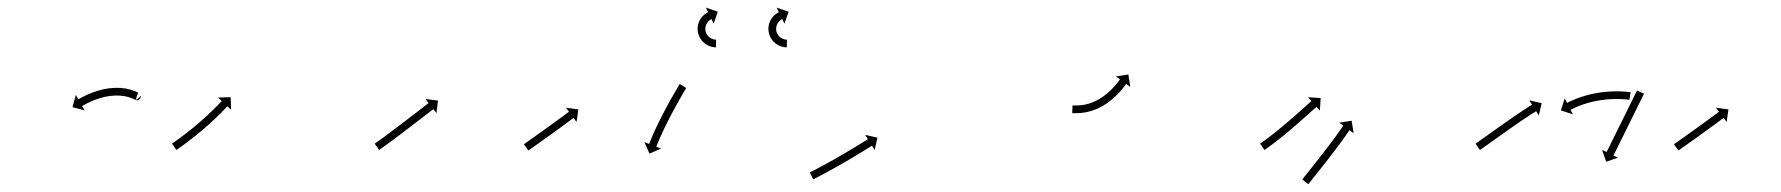

<svg xmlns="http://www.w3.org/2000/svg" viewBox="-20 -475 4629 499"><path d="M344.9 -220.7C340.8 -211.4 332.6 -215 332.6 -215L338.7 -234C337 -234.6 334.9 -234.7 333.1 -234.2C331.7 -233.8 330.5 -233.2 329.3 -232.2C326.8 -230.1 325.5 -227.1 325.7 -223.9C326.1 -215.7 326.8 -234.9 338.3 -234.2C338.7 -234.1 341.4 -232.7 340.3 -233.4C340.3 -233.4 340.3 -233.4 340.2 -233.4C340.2 -233.5 340.1 -233.5 340.1 -233.5C338.8 -234.3 337.5 -235 336.1 -235.7C336.1 -235.7 336 -235.7 336 -235.7C335.9 -235.7 335.8 -235.8 335.8 -235.8C333.6 -236.9 331.2 -237.8 328.9 -238.8C328.9 -238.8 328.8 -238.8 328.8 -238.8C328.7 -238.9 328.6 -238.9 328.6 -238.9C325.5 -240.1 322.3 -241.1 319.1 -242.1C319.1 -242.1 319 -242.1 318.9 -242.1C318.8 -242.1 318.8 -242.1 318.8 -242.1C314.9 -243.2 311 -244 307 -244.8C307 -244.8 306.9 -244.8 306.8 -244.8C306.8 -244.8 306.7 -244.9 306.7 -244.9C302.2 -245.6 297.7 -246.1 293.2 -246.5C293.2 -246.5 293.1 -246.5 293 -246.5C292.9 -246.5 292.9 -246.5 292.9 -246.5C288 -246.7 283.1 -246.8 278.3 -246.7C278.3 -246.7 278.2 -246.7 278.1 -246.7C278 -246.7 277.9 -246.7 277.9 -246.7C272.9 -246.5 267.8 -246 262.8 -245.4C262.8 -245.4 262.7 -245.4 262.6 -245.4C262.5 -245.4 262.5 -245.4 262.5 -245.4C257.4 -244.6 252.4 -243.7 247.4 -242.7C247.4 -242.7 247.3 -242.6 247.3 -242.6C247.2 -242.6 247.1 -242.6 247.1 -242.6C242.3 -241.4 237.5 -240.1 232.7 -238.7C232.7 -238.7 232.6 -238.7 232.6 -238.7C232.5 -238.7 232.5 -238.6 232.5 -238.6C228 -237.2 223.6 -235.7 219.2 -234C219.2 -234 219.2 -234 219.1 -234C219.1 -234 219 -233.9 219 -233.9C215.1 -232.4 211.2 -230.8 207.3 -229.1C207.3 -229.1 207.3 -229 207.3 -229C207.2 -229 207.2 -229 207.2 -229C203.9 -227.5 200.7 -226 197.5 -224.4C197.5 -224.4 197.5 -224.3 197.4 -224.3C197.4 -224.3 197.4 -224.3 197.4 -224.3C194.9 -223 192.4 -221.8 190 -220.4C190 -220.4 190 -220.4 190 -220.4C189.9 -220.4 189.9 -220.4 189.9 -220.4C188.4 -219.6 186.8 -218.7 185.2 -217.8L185.2 -217.8L185.2 -217.8C184.7 -217.5 184.1 -217.2 183.6 -216.9L177 -228.3L168.4 -196.6L200.1 -188.1L193.5 -199.5C194.1 -199.8 194.6 -200.1 195.1 -200.4L195.1 -200.4L195.1 -200.4C196.6 -201.2 198 -202.1 199.5 -202.9C199.5 -202.9 199.5 -202.9 199.5 -202.9C199.5 -202.8 199.5 -202.8 199.5 -202.8C201.8 -204.1 204.1 -205.3 206.5 -206.5C206.5 -206.5 206.4 -206.5 206.4 -206.5C206.4 -206.5 206.4 -206.4 206.4 -206.4C209.4 -207.9 212.5 -209.4 215.6 -210.8C215.6 -210.8 215.5 -210.8 215.5 -210.8C215.4 -210.8 215.4 -210.8 215.4 -210.8C219 -212.4 222.7 -213.9 226.4 -215.4C226.4 -215.4 226.4 -215.3 226.3 -215.3C226.3 -215.3 226.2 -215.3 226.2 -215.3C230.3 -216.8 234.5 -218.3 238.6 -219.6C238.6 -219.6 238.6 -219.6 238.5 -219.6C238.5 -219.6 238.4 -219.6 238.4 -219.6C242.8 -220.9 247.3 -222.1 251.8 -223.2C251.8 -223.2 251.7 -223.1 251.7 -223.1C251.6 -223.1 251.5 -223.1 251.5 -223.1C256.1 -224.1 260.8 -224.9 265.4 -225.6C265.4 -225.6 265.4 -225.6 265.3 -225.6C265.2 -225.6 265.1 -225.6 265.1 -225.6C269.7 -226.1 274.3 -226.5 279 -226.7C279 -226.7 278.9 -226.7 278.8 -226.7C278.7 -226.7 278.6 -226.7 278.6 -226.7C283 -226.8 287.4 -226.7 291.8 -226.5C291.8 -226.5 291.8 -226.5 291.7 -226.5C291.6 -226.5 291.5 -226.5 291.5 -226.5C295.5 -226.2 299.6 -225.7 303.6 -225.1C303.6 -225.1 303.5 -225.1 303.4 -225.1C303.3 -225.1 303.2 -225.2 303.2 -225.2C306.7 -224.5 310.2 -223.7 313.7 -222.8C313.7 -222.8 313.6 -222.8 313.5 -222.8C313.4 -222.9 313.4 -222.9 313.4 -222.9C316.2 -222.1 318.9 -221.1 321.7 -220.1C321.7 -220.1 321.6 -220.2 321.6 -220.2C321.5 -220.2 321.4 -220.2 321.4 -220.2C323.4 -219.4 325.4 -218.6 327.3 -217.7C327.3 -217.7 327.2 -217.7 327.2 -217.8C327.1 -217.8 327 -217.8 327 -217.8C328.1 -217.3 329.2 -216.7 330.2 -216.2C330.2 -216.2 330.1 -216.2 330.1 -216.2C330 -216.2 330 -216.3 330 -216.3C338.2 -211.3 352.5 -237.9 344.9 -220.7Z M428.6 -102.8C428.1 -102.4 427.5 -102.1 427 -101.7L438.3 -85.2C438.9 -85.6 439.4 -86 439.9 -86.4L440 -86.4L440 -86.4C441.5 -87.4 443 -88.5 444.5 -89.5L444.5 -89.5L444.5 -89.5C446.9 -91.2 449.2 -92.8 451.5 -94.5L451.5 -94.5L451.6 -94.5C454.6 -96.7 457.6 -98.9 460.6 -101.1L460.6 -101.1L460.6 -101.1C464.1 -103.7 467.7 -106.4 471.2 -109C471.2 -109 471.2 -109 471.2 -109C471.2 -109 471.2 -109.1 471.2 -109.1C475.1 -112 479 -115 482.8 -118.1C482.8 -118.1 482.8 -118.1 482.9 -118.1C482.9 -118.1 482.9 -118.1 482.9 -118.1C487 -121.4 491.1 -124.7 495.1 -128C495.1 -128 495.1 -128 495.2 -128C495.2 -128 495.2 -128 495.2 -128C499.4 -131.5 503.5 -135 507.6 -138.5C507.6 -138.5 507.6 -138.5 507.7 -138.5C507.7 -138.5 507.7 -138.5 507.7 -138.5C511.8 -142 515.9 -145.6 519.9 -149.2C519.9 -149.2 519.9 -149.2 520 -149.2C520 -149.2 520 -149.2 520 -149.2C523.9 -152.7 527.8 -156.2 531.6 -159.8C531.6 -159.8 531.6 -159.8 531.7 -159.8C531.7 -159.8 531.7 -159.8 531.7 -159.8C535.3 -163.2 538.8 -166.5 542.4 -169.9C542.4 -169.9 542.4 -169.9 542.4 -169.9C542.4 -169.9 542.4 -170 542.4 -170C545.6 -173 548.7 -176.1 551.9 -179.2L551.9 -179.2L551.9 -179.2C554.5 -181.8 557.1 -184.4 559.7 -187.1L559.8 -187.1L559.8 -187.1C561.8 -189.2 563.8 -191.2 565.7 -193.3L565.8 -193.3L565.8 -193.3C567 -194.6 568.3 -196 569.6 -197.3L569.6 -197.3L569.6 -197.3C570 -197.8 570.5 -198.3 570.9 -198.7L580.5 -189.7L579.5 -222.5L546.7 -221.4L556.3 -212.4C555.9 -212 555.5 -211.5 555 -211L555 -211L555 -211C553.8 -209.7 552.5 -208.4 551.3 -207.1L551.3 -207.1L551.3 -207.1C549.4 -205.1 547.4 -203.1 545.5 -201.1L545.5 -201.1L545.5 -201.1C542.9 -198.5 540.4 -195.9 537.8 -193.4L537.8 -193.4L537.8 -193.4C534.7 -190.4 531.7 -187.3 528.5 -184.4C528.5 -184.4 528.6 -184.4 528.6 -184.4C528.6 -184.4 528.6 -184.4 528.6 -184.4C525.1 -181.1 521.6 -177.8 518.1 -174.5C518.1 -174.5 518.1 -174.5 518.1 -174.5C518.1 -174.5 518.1 -174.5 518.1 -174.5C514.3 -171 510.5 -167.6 506.6 -164.1C506.6 -164.1 506.7 -164.1 506.7 -164.2C506.7 -164.2 506.7 -164.2 506.7 -164.2C502.7 -160.6 498.7 -157.1 494.6 -153.7C494.6 -153.7 494.7 -153.7 494.7 -153.7C494.7 -153.7 494.7 -153.7 494.7 -153.7C490.6 -150.3 486.5 -146.8 482.4 -143.4C482.4 -143.4 482.4 -143.5 482.5 -143.5C482.5 -143.5 482.5 -143.5 482.5 -143.5C478.5 -140.2 474.5 -137 470.4 -133.8C470.4 -133.8 470.4 -133.8 470.4 -133.8C470.5 -133.8 470.5 -133.8 470.5 -133.8C466.7 -130.8 462.9 -127.9 459 -124.9C459 -124.9 459 -124.9 459.1 -124.9C459.1 -124.9 459.1 -125 459.1 -125C455.6 -122.3 452.2 -119.7 448.7 -117.2L448.7 -117.2L448.7 -117.2C445.8 -115 442.8 -112.9 439.9 -110.8L439.9 -110.8L439.9 -110.8C437.6 -109.1 435.3 -107.5 433 -105.9L433 -105.9L433 -105.9C431.6 -104.9 430.1 -103.8 428.6 -102.8L428.6 -102.8Z M955.4 -102.7C954.9 -102.4 954.4 -102 953.9 -101.6L965.3 -85.2C965.8 -85.6 966.4 -86 966.9 -86.3L966.9 -86.3L966.9 -86.3C968.4 -87.4 969.9 -88.5 971.4 -89.5L971.4 -89.5L971.4 -89.5C973.8 -91.2 976.1 -92.9 978.4 -94.6L978.4 -94.6L978.5 -94.6C981.5 -96.8 984.5 -99 987.5 -101.2L987.5 -101.2L987.5 -101.2C991.1 -103.8 994.7 -106.5 998.3 -109.1L998.3 -109.1L998.3 -109.1C1002.3 -112.1 1006.2 -115.1 1010.2 -118L1010.2 -118L1010.2 -118C1014.5 -121.2 1018.7 -124.4 1023 -127.6L1023 -127.6L1023 -127.6C1027.4 -130.9 1031.7 -134.2 1036.1 -137.6C1040.5 -140.9 1044.9 -144.2 1049.2 -147.6C1053.5 -150.8 1057.7 -154 1061.9 -157.3C1065.9 -160.3 1069.8 -163.3 1073.8 -166.3C1077.3 -169.1 1080.8 -171.8 1084.4 -174.5C1087.3 -176.8 1090.3 -179.1 1093.3 -181.4C1095.6 -183.2 1097.9 -185 1100.2 -186.8C1101.7 -187.9 1103.1 -189.1 1104.6 -190.2C1105.1 -190.6 1105.7 -191 1106.2 -191.4L1114.3 -181L1118.3 -213.6L1085.8 -217.6L1093.9 -207.2C1093.4 -206.8 1092.9 -206.4 1092.3 -206C1090.9 -204.9 1089.4 -203.7 1087.9 -202.6C1085.6 -200.8 1083.3 -199 1081 -197.2C1078.1 -194.9 1075.1 -192.6 1072.1 -190.3C1068.6 -187.6 1065.1 -184.9 1061.6 -182.2C1057.6 -179.2 1053.7 -176.1 1049.7 -173.1C1045.5 -169.9 1041.3 -166.7 1037.1 -163.5C1032.7 -160.1 1028.4 -156.8 1024 -153.5C1019.7 -150.2 1015.3 -146.9 1010.9 -143.6L1010.9 -143.6L1010.9 -143.6C1006.7 -140.4 1002.5 -137.2 998.2 -134L998.2 -134L998.2 -134C994.3 -131.1 990.3 -128.1 986.3 -125.2L986.4 -125.2L986.4 -125.2C982.8 -122.6 979.3 -119.9 975.7 -117.3L975.7 -117.3L975.7 -117.3C972.7 -115.1 969.7 -112.9 966.7 -110.8L966.7 -110.8L966.7 -110.8C964.4 -109.1 962.1 -107.5 959.8 -105.8L959.8 -105.8L959.8 -105.8C958.4 -104.8 956.9 -103.7 955.4 -102.7L955.4 -102.7Z M1343 -101.1C1342.5 -100.7 1342.1 -100.4 1341.6 -100.1L1353.2 -83.8C1353.7 -84.1 1354.1 -84.4 1354.5 -84.8C1355.8 -85.6 1357 -86.5 1358.3 -87.4C1360.2 -88.8 1362.2 -90.2 1364.1 -91.6C1366.7 -93.4 1369.2 -95.2 1371.7 -96.9C1374.7 -99.1 1377.7 -101.2 1380.6 -103.3C1384 -105.7 1387.3 -108 1390.6 -110.4C1394.2 -112.9 1397.7 -115.5 1401.3 -118C1404.9 -120.6 1408.6 -123.2 1412.3 -125.9C1415.9 -128.5 1419.6 -131.1 1423.2 -133.8L1423.2 -133.8L1423.2 -133.8C1426.7 -136.3 1430.3 -138.9 1433.8 -141.4L1433.8 -141.5L1433.8 -141.5C1437.1 -143.9 1440.4 -146.3 1443.6 -148.7L1443.7 -148.7L1443.7 -148.7C1446.6 -150.8 1449.5 -153 1452.5 -155.2L1452.5 -155.2L1452.5 -155.2C1455 -157 1457.4 -158.8 1459.9 -160.7C1461.8 -162.1 1463.7 -163.5 1465.6 -164.9C1466.8 -165.8 1468.1 -166.8 1469.3 -167.7C1469.7 -168 1470.2 -168.3 1470.6 -168.6L1478.5 -158.1L1483.1 -190.6L1450.7 -195.2L1458.6 -184.6C1458.2 -184.3 1457.7 -184 1457.3 -183.7C1456.1 -182.8 1454.9 -181.9 1453.7 -180.9C1451.8 -179.5 1449.9 -178.1 1448 -176.7C1445.5 -174.9 1443.1 -173.1 1440.6 -171.2L1440.6 -171.2L1440.6 -171.2C1437.7 -169.1 1434.7 -166.9 1431.8 -164.8L1431.8 -164.8L1431.8 -164.8C1428.6 -162.4 1425.3 -160 1422 -157.6L1422 -157.6L1422 -157.6C1418.5 -155.1 1415 -152.5 1411.5 -150L1411.5 -150L1411.5 -150C1407.9 -147.4 1404.2 -144.7 1400.6 -142.1C1396.9 -139.5 1393.3 -136.9 1389.6 -134.3C1386.1 -131.7 1382.6 -129.2 1379 -126.7C1375.7 -124.3 1372.4 -122 1369.1 -119.6C1366.1 -117.5 1363.1 -115.4 1360.1 -113.3C1357.6 -111.5 1355.1 -109.7 1352.6 -107.9C1350.6 -106.5 1348.7 -105.1 1346.7 -103.7C1345.5 -102.8 1344.2 -102 1343 -101.1Z M1762.6 -244.8C1763 -245.3 1763.3 -245.8 1763.6 -246.3L1746.5 -256.7C1746.2 -256.2 1745.9 -255.7 1745.5 -255.1L1745.5 -255.1L1745.5 -255.1C1744.6 -253.5 1743.6 -252 1742.7 -250.4L1742.7 -250.4L1742.7 -250.4C1741.2 -247.9 1739.7 -245.4 1738.3 -242.9L1738.3 -242.9L1738.3 -242.9C1736.4 -239.7 1734.5 -236.4 1732.6 -233.2L1732.6 -233.2L1732.6 -233.2C1730.4 -229.3 1728.2 -225.5 1726.1 -221.6L1726 -221.6L1726 -221.6C1723.6 -217.3 1721.2 -213 1718.8 -208.7L1718.8 -208.7L1718.8 -208.6C1716.3 -204 1713.8 -199.4 1711.3 -194.7L1711.3 -194.7L1711.2 -194.7C1708.7 -189.9 1706.2 -185.1 1703.6 -180.2L1703.6 -180.2L1703.6 -180.2C1701.1 -175.3 1698.6 -170.5 1696.2 -165.6C1696.2 -165.6 1696.2 -165.6 1696.2 -165.6C1696.2 -165.6 1696.2 -165.6 1696.2 -165.6C1693.8 -160.9 1691.5 -156.2 1689.2 -151.4C1689.2 -151.4 1689.2 -151.4 1689.2 -151.4C1689.2 -151.4 1689.2 -151.4 1689.2 -151.4C1687.1 -147 1685 -142.5 1682.9 -138.1C1682.9 -138.1 1682.9 -138.1 1682.9 -138C1682.9 -138 1682.9 -138 1682.9 -138C1681.1 -134 1679.2 -130 1677.5 -126C1677.5 -126 1677.5 -126 1677.5 -126C1677.5 -126 1677.4 -126 1677.4 -126C1676 -122.6 1674.5 -119.2 1673.1 -115.8C1673.1 -115.8 1673 -115.8 1673 -115.7C1673 -115.7 1673 -115.7 1673 -115.7C1671.9 -113.1 1670.9 -110.5 1669.8 -107.8C1669.8 -107.8 1669.8 -107.8 1669.8 -107.8C1669.8 -107.8 1669.8 -107.8 1669.8 -107.8C1669.1 -106.1 1668.4 -104.4 1667.7 -102.7L1667.7 -102.7L1667.7 -102.7C1667.5 -102.1 1667.3 -101.5 1667 -100.9L1654.8 -105.6L1668 -75.7L1698 -88.9L1685.7 -93.7C1685.9 -94.2 1686.1 -94.8 1686.4 -95.4L1686.4 -95.4L1686.4 -95.4C1687 -97 1687.7 -98.7 1688.3 -100.4C1688.3 -100.4 1688.3 -100.3 1688.3 -100.3C1688.3 -100.3 1688.3 -100.3 1688.3 -100.3C1689.4 -102.9 1690.4 -105.5 1691.5 -108C1691.5 -108 1691.5 -108 1691.5 -108C1691.5 -108 1691.5 -108 1691.5 -108C1692.9 -111.3 1694.3 -114.6 1695.8 -117.9C1695.8 -117.9 1695.8 -117.9 1695.8 -117.9C1695.8 -117.9 1695.7 -117.9 1695.7 -117.9C1697.5 -121.8 1699.3 -125.8 1701.1 -129.7C1701.1 -129.7 1701.1 -129.7 1701.1 -129.7C1701.1 -129.6 1701 -129.6 1701 -129.6C1703.1 -134 1705.1 -138.4 1707.2 -142.8C1707.2 -142.8 1707.2 -142.7 1707.2 -142.7C1707.2 -142.7 1707.2 -142.7 1707.2 -142.7C1709.5 -147.4 1711.8 -152 1714.1 -156.7C1714.1 -156.7 1714.1 -156.7 1714.1 -156.7C1714.1 -156.7 1714.1 -156.6 1714.1 -156.6C1716.5 -161.4 1718.9 -166.2 1721.4 -171L1721.4 -171L1721.4 -171C1723.9 -175.8 1726.4 -180.5 1728.9 -185.3L1728.9 -185.3L1728.9 -185.2C1731.4 -189.9 1733.9 -194.5 1736.4 -199L1736.4 -199L1736.3 -199C1738.7 -203.3 1741.1 -207.6 1743.5 -211.8L1743.5 -211.8L1743.5 -211.8C1745.6 -215.6 1747.8 -219.4 1750 -223.2L1750 -223.2L1750 -223.2C1751.8 -226.4 1753.7 -229.6 1755.5 -232.8L1755.5 -232.8L1755.5 -232.8C1757 -235.2 1758.4 -237.7 1759.9 -240.1L1759.8 -240.1L1759.8 -240.1C1760.8 -241.7 1761.7 -243.2 1762.6 -244.8L1762.6 -244.8Z M2023.7 -352C2024.1 -352 2024.5 -352 2024.9 -352L2025.1 -372C2024.7 -372 2024.4 -372 2024.1 -372C2024.1 -372 2024.1 -372 2024.2 -372C2024.2 -372 2024.3 -372 2024.3 -372C2023.4 -372 2022.5 -372.1 2021.6 -372.2C2021.6 -372.2 2021.7 -372.2 2021.8 -372.2C2021.9 -372.2 2022 -372.2 2022 -372.2C2020.6 -372.3 2019.2 -372.6 2017.9 -372.9C2017.9 -372.9 2018 -372.9 2018.1 -372.8C2018.3 -372.8 2018.4 -372.8 2018.4 -372.8C2016.6 -373.3 2014.9 -373.9 2013.3 -374.5C2013.3 -374.5 2013.4 -374.5 2013.6 -374.4C2013.7 -374.4 2013.8 -374.3 2013.8 -374.3C2011.9 -375.2 2010.1 -376.3 2008.3 -377.5C2008.3 -377.5 2008.4 -377.4 2008.6 -377.3C2008.7 -377.2 2008.9 -377.1 2008.9 -377.1C2007 -378.5 2005.2 -380.1 2003.6 -381.9C2003.6 -381.9 2003.7 -381.7 2003.9 -381.6C2004 -381.4 2004.1 -381.3 2004.1 -381.3C2002.5 -383.3 2001.1 -385.4 1999.9 -387.6C1999.9 -387.6 1999.9 -387.4 2000 -387.2C2000.1 -387 2000.2 -386.9 2000.2 -386.9C1999.1 -389.2 1998.2 -391.7 1997.6 -394.3C1997.6 -394.3 1997.6 -394.1 1997.7 -393.9C1997.7 -393.7 1997.8 -393.5 1997.8 -393.5C1997.3 -396 1997 -398.6 1997 -401.2C1997 -401.2 1997 -401 1997 -400.8C1997 -400.6 1997 -400.4 1997 -400.4C1997.2 -402.9 1997.5 -405.4 1998.1 -407.9C1998.1 -407.9 1998.1 -407.7 1998 -407.5C1998 -407.3 1997.9 -407.1 1997.9 -407.1C1998.6 -409.4 1999.5 -411.6 2000.6 -413.8C2000.6 -413.8 2000.5 -413.6 2000.4 -413.5C2000.3 -413.3 2000.2 -413.1 2000.2 -413.1C2001.3 -415 2002.5 -416.7 2003.9 -418.4C2003.9 -418.4 2003.8 -418.3 2003.7 -418.2C2003.5 -418.1 2003.4 -417.9 2003.4 -417.9C2004.7 -419.3 2005.9 -420.5 2007.3 -421.7C2007.3 -421.7 2007.2 -421.7 2007.1 -421.6C2007 -421.5 2006.9 -421.4 2006.9 -421.4C2008 -422.3 2009.1 -423.1 2010.3 -423.9C2010.3 -423.9 2010.2 -423.8 2010.1 -423.8C2010 -423.7 2010 -423.7 2010 -423.7C2010.7 -424.1 2011.5 -424.6 2012.3 -425C2012.3 -425 2012.3 -425 2012.2 -424.9C2012.2 -424.9 2012.1 -424.9 2012.1 -424.9C2012.4 -425.1 2012.8 -425.2 2013.1 -425.4L2018.8 -413.5L2029.6 -444.5L1998.6 -455.2L2004.3 -443.4C2004 -443.2 2003.6 -443 2003.2 -442.8C2003.2 -442.8 2003.2 -442.8 2003.1 -442.8C2003.1 -442.7 2003 -442.7 2003 -442.7C2001.9 -442.1 2000.8 -441.5 1999.7 -440.8C1999.7 -440.8 1999.6 -440.8 1999.5 -440.7C1999.4 -440.7 1999.4 -440.6 1999.4 -440.6C1997.7 -439.5 1996.1 -438.4 1994.5 -437.1C1994.5 -437.1 1994.4 -437 1994.3 -437C1994.2 -436.9 1994.1 -436.8 1994.1 -436.8C1992.2 -435.1 1990.4 -433.3 1988.6 -431.4C1988.6 -431.4 1988.5 -431.2 1988.4 -431.1C1988.3 -431 1988.2 -430.9 1988.2 -430.9C1986.3 -428.5 1984.6 -426 1983 -423.3C1983 -423.3 1982.9 -423.2 1982.9 -423C1982.8 -422.9 1982.7 -422.7 1982.7 -422.7C1981.2 -419.7 1979.9 -416.5 1978.9 -413.2C1978.9 -413.2 1978.8 -413 1978.7 -412.9C1978.7 -412.7 1978.6 -412.5 1978.6 -412.5C1977.8 -409 1977.3 -405.4 1977 -401.8C1977 -401.8 1977 -401.6 1977 -401.4C1977 -401.2 1977 -401 1977 -401C1977.1 -397.3 1977.4 -393.6 1978.1 -389.9C1978.1 -389.9 1978.1 -389.7 1978.2 -389.5C1978.2 -389.3 1978.2 -389.1 1978.2 -389.1C1979.2 -385.5 1980.5 -381.9 1982.1 -378.5C1982.1 -378.5 1982.1 -378.3 1982.2 -378.2C1982.3 -378 1982.4 -377.8 1982.4 -377.8C1984.2 -374.6 1986.3 -371.6 1988.5 -368.7C1988.5 -368.7 1988.7 -368.6 1988.8 -368.4C1988.9 -368.3 1989.1 -368.1 1989.1 -368.1C1991.4 -365.7 1993.9 -363.4 1996.6 -361.3C1996.6 -361.3 1996.8 -361.2 1996.9 -361.1C1997 -361 1997.2 -360.8 1997.2 -360.8C1999.7 -359.2 2002.4 -357.6 2005.1 -356.3C2005.1 -356.3 2005.3 -356.2 2005.4 -356.2C2005.6 -356.1 2005.7 -356 2005.7 -356C2008.1 -355.1 2010.5 -354.2 2013 -353.5C2013 -353.5 2013.1 -353.5 2013.3 -353.4C2013.4 -353.4 2013.5 -353.4 2013.5 -353.4C2015.5 -353 2017.4 -352.6 2019.4 -352.3C2019.4 -352.3 2019.4 -352.3 2019.5 -352.3C2019.6 -352.3 2019.7 -352.3 2019.7 -352.3C2021 -352.2 2022.2 -352.1 2023.5 -352C2023.5 -352 2023.5 -352 2023.6 -352C2023.6 -352 2023.7 -352 2023.7 -352ZM1839.7 -352C1840.1 -352 1840.5 -352 1840.9 -352L1841.1 -372C1840.7 -372 1840.4 -372 1840.1 -372C1840.1 -372 1840.1 -372 1840.2 -372C1840.2 -372 1840.3 -372 1840.3 -372C1839.4 -372 1838.5 -372.1 1837.6 -372.2C1837.6 -372.2 1837.7 -372.2 1837.8 -372.2C1837.9 -372.2 1838 -372.2 1838 -372.2C1836.6 -372.3 1835.2 -372.6 1833.9 -372.9C1833.9 -372.9 1834 -372.9 1834.1 -372.8C1834.3 -372.8 1834.4 -372.8 1834.4 -372.8C1832.6 -373.3 1830.9 -373.9 1829.3 -374.5C1829.3 -374.5 1829.4 -374.5 1829.6 -374.4C1829.7 -374.4 1829.8 -374.3 1829.8 -374.3C1827.9 -375.2 1826.1 -376.3 1824.3 -377.5C1824.3 -377.5 1824.4 -377.4 1824.6 -377.3C1824.7 -377.2 1824.9 -377.1 1824.9 -377.1C1823 -378.5 1821.2 -380.1 1819.6 -381.9C1819.6 -381.9 1819.7 -381.7 1819.9 -381.6C1820 -381.4 1820.1 -381.3 1820.1 -381.3C1818.5 -383.3 1817.1 -385.4 1815.9 -387.6C1815.9 -387.6 1815.9 -387.4 1816 -387.2C1816.1 -387 1816.2 -386.9 1816.2 -386.9C1815.1 -389.2 1814.2 -391.7 1813.6 -394.3C1813.6 -394.3 1813.6 -394.1 1813.7 -393.9C1813.7 -393.7 1813.8 -393.5 1813.8 -393.5C1813.3 -396 1813 -398.6 1813 -401.2C1813 -401.2 1813 -401 1813 -400.8C1813 -400.6 1813 -400.4 1813 -400.4C1813.2 -402.9 1813.5 -405.4 1814.1 -407.9C1814.1 -407.9 1814.1 -407.7 1814 -407.5C1814 -407.3 1813.9 -407.1 1813.9 -407.1C1814.6 -409.4 1815.5 -411.6 1816.6 -413.8C1816.6 -413.8 1816.5 -413.6 1816.4 -413.5C1816.3 -413.3 1816.2 -413.1 1816.2 -413.1C1817.3 -415 1818.5 -416.7 1819.9 -418.4C1819.9 -418.4 1819.8 -418.3 1819.7 -418.2C1819.5 -418.1 1819.4 -417.9 1819.4 -417.9C1820.7 -419.3 1821.9 -420.5 1823.3 -421.7C1823.3 -421.7 1823.2 -421.7 1823.1 -421.6C1823 -421.5 1822.9 -421.4 1822.9 -421.4C1824 -422.3 1825.1 -423.1 1826.3 -423.9C1826.3 -423.9 1826.2 -423.8 1826.1 -423.8C1826 -423.7 1826 -423.7 1826 -423.7C1826.7 -424.1 1827.5 -424.6 1828.3 -425C1828.3 -425 1828.3 -425 1828.2 -424.9C1828.2 -424.9 1828.1 -424.9 1828.1 -424.9C1828.4 -425.1 1828.8 -425.2 1829.1 -425.4L1834.8 -413.5L1845.6 -444.5L1814.6 -455.2L1820.3 -443.4C1820 -443.2 1819.6 -443 1819.2 -442.8C1819.2 -442.8 1819.2 -442.8 1819.1 -442.8C1819.1 -442.7 1819 -442.7 1819 -442.7C1817.9 -442.1 1816.8 -441.5 1815.7 -440.8C1815.7 -440.8 1815.6 -440.8 1815.5 -440.7C1815.4 -440.7 1815.4 -440.6 1815.4 -440.6C1813.7 -439.5 1812.1 -438.4 1810.5 -437.1C1810.5 -437.1 1810.4 -437 1810.3 -437C1810.2 -436.9 1810.1 -436.8 1810.1 -436.8C1808.2 -435.1 1806.4 -433.3 1804.6 -431.4C1804.6 -431.4 1804.5 -431.2 1804.4 -431.1C1804.3 -431 1804.2 -430.9 1804.2 -430.9C1802.3 -428.5 1800.6 -426 1799 -423.3C1799 -423.3 1798.9 -423.2 1798.9 -423C1798.8 -422.9 1798.7 -422.7 1798.7 -422.7C1797.2 -419.7 1795.9 -416.5 1794.9 -413.2C1794.9 -413.2 1794.8 -413 1794.7 -412.9C1794.7 -412.7 1794.6 -412.5 1794.6 -412.5C1793.8 -409 1793.3 -405.4 1793 -401.8C1793 -401.8 1793 -401.6 1793 -401.4C1793 -401.2 1793 -401 1793 -401C1793.1 -397.3 1793.4 -393.6 1794.1 -389.9C1794.1 -389.9 1794.1 -389.7 1794.2 -389.5C1794.2 -389.3 1794.2 -389.1 1794.2 -389.1C1795.2 -385.5 1796.5 -381.9 1798.1 -378.5C1798.1 -378.5 1798.1 -378.3 1798.2 -378.2C1798.3 -378 1798.4 -377.8 1798.4 -377.8C1800.2 -374.6 1802.3 -371.6 1804.5 -368.7C1804.5 -368.7 1804.7 -368.6 1804.8 -368.4C1804.9 -368.3 1805.1 -368.1 1805.1 -368.1C1807.4 -365.7 1809.9 -363.4 1812.6 -361.3C1812.6 -361.3 1812.8 -361.2 1812.9 -361.1C1813 -361 1813.2 -360.8 1813.2 -360.8C1815.7 -359.2 1818.4 -357.6 1821.1 -356.3C1821.1 -356.3 1821.3 -356.2 1821.4 -356.2C1821.6 -356.1 1821.7 -356 1821.7 -356C1824.1 -355.1 1826.5 -354.2 1829 -353.5C1829 -353.5 1829.1 -353.5 1829.3 -353.4C1829.4 -353.4 1829.5 -353.4 1829.5 -353.4C1831.5 -353 1833.4 -352.6 1835.4 -352.3C1835.4 -352.3 1835.4 -352.3 1835.5 -352.3C1835.6 -352.3 1835.7 -352.3 1835.7 -352.3C1837 -352.2 1838.2 -352.1 1839.5 -352C1839.5 -352 1839.5 -352 1839.6 -352C1839.6 -352 1839.7 -352 1839.7 -352Z M2086.2 -27.7C2085.6 -27.4 2085.1 -27.1 2084.5 -26.8L2093.5 -8.9C2094.1 -9.2 2094.7 -9.5 2095.2 -9.8L2095.3 -9.8L2095.3 -9.8C2096.9 -10.7 2098.6 -11.5 2100.2 -12.3L2100.2 -12.3L2100.2 -12.3C2102.8 -13.7 2105.4 -15 2107.9 -16.3L2107.9 -16.3L2107.9 -16.3C2111.2 -18.1 2114.6 -19.8 2117.9 -21.5L2117.9 -21.5L2117.9 -21.6C2121.8 -23.6 2125.7 -25.7 2129.6 -27.8L2129.6 -27.8L2129.6 -27.8C2134 -30.2 2138.3 -32.6 2142.6 -35L2142.6 -35L2142.7 -35C2147.3 -37.5 2151.9 -40.1 2156.5 -42.7L2156.5 -42.7L2156.5 -42.7C2161.3 -45.4 2166 -48.1 2170.8 -50.9L2170.8 -50.9L2170.8 -50.9C2175.5 -53.6 2180.3 -56.4 2185 -59.1L2185 -59.1L2185 -59.1C2189.6 -61.8 2194.1 -64.5 2198.7 -67.2L2198.7 -67.2L2198.7 -67.2C2202.9 -69.8 2207.2 -72.3 2211.4 -74.9L2211.4 -74.9L2211.4 -74.9C2215.2 -77.2 2219 -79.5 2222.8 -81.8L2222.8 -81.8L2222.8 -81.8C2226 -83.8 2229.2 -85.8 2232.4 -87.8L2232.4 -87.8L2232.4 -87.8C2234.9 -89.3 2237.4 -90.8 2239.8 -92.4C2241.4 -93.3 2243 -94.3 2244.6 -95.3C2245.1 -95.7 2245.7 -96 2246.2 -96.4L2253.2 -85.2L2260.5 -117.2L2228.6 -124.5L2235.6 -113.3C2235 -113 2234.5 -112.6 2233.9 -112.3C2232.4 -111.3 2230.8 -110.3 2229.2 -109.3C2226.8 -107.8 2224.3 -106.3 2221.9 -104.8L2221.9 -104.8L2221.9 -104.8C2218.7 -102.8 2215.5 -100.8 2212.4 -98.9L2212.4 -98.9L2212.4 -98.9C2208.6 -96.6 2204.8 -94.3 2201.1 -92L2201.1 -92L2201.1 -92C2196.9 -89.5 2192.7 -86.9 2188.4 -84.4L2188.4 -84.4L2188.4 -84.4C2183.9 -81.7 2179.4 -79 2174.8 -76.4L2174.9 -76.4L2174.9 -76.4C2170.2 -73.6 2165.5 -70.9 2160.8 -68.2L2160.8 -68.2L2160.8 -68.2C2156.1 -65.5 2151.4 -62.8 2146.7 -60.1L2146.7 -60.1L2146.7 -60.1C2142.1 -57.6 2137.5 -55 2132.9 -52.5L2133 -52.5L2133 -52.5C2128.7 -50.1 2124.4 -47.8 2120.1 -45.4L2120.1 -45.4L2120.1 -45.4C2116.2 -43.3 2112.4 -41.3 2108.5 -39.2L2108.5 -39.2L2108.5 -39.2C2105.2 -37.5 2102 -35.8 2098.7 -34.1L2098.7 -34.1L2098.7 -34.1C2096.2 -32.8 2093.6 -31.4 2091.1 -30.1L2091.1 -30.1L2091.1 -30.2C2089.5 -29.3 2087.9 -28.5 2086.2 -27.7L2086.2 -27.7Z M2768.9 -200.9C2768.4 -200.9 2767.9 -200.9 2767.4 -201L2766.6 -181C2767.1 -181 2767.7 -180.9 2768.2 -180.9C2768.2 -180.9 2768.3 -180.9 2768.3 -180.9C2768.3 -180.9 2768.3 -180.9 2768.3 -180.9C2770.1 -180.9 2771.8 -180.9 2773.6 -180.8C2773.6 -180.8 2773.6 -180.8 2773.6 -180.8C2773.7 -180.8 2773.7 -180.8 2773.7 -180.8C2776.4 -180.8 2779.1 -180.9 2781.9 -181C2781.9 -181 2781.9 -181 2781.9 -181C2782 -181 2782 -181 2782 -181C2785.5 -181.2 2789 -181.4 2792.4 -181.7C2792.4 -181.7 2792.5 -181.7 2792.6 -181.7C2792.6 -181.7 2792.7 -181.8 2792.7 -181.8C2796.7 -182.3 2800.7 -182.9 2804.7 -183.7C2804.7 -183.7 2804.8 -183.7 2804.8 -183.7C2804.9 -183.8 2805 -183.8 2805 -183.8C2809.4 -184.8 2813.7 -185.9 2818.1 -187.2C2818.1 -187.2 2818.2 -187.2 2818.2 -187.3C2818.3 -187.3 2818.4 -187.3 2818.4 -187.3C2823 -188.9 2827.5 -190.6 2832 -192.5C2832 -192.5 2832.1 -192.5 2832.1 -192.6C2832.2 -192.6 2832.3 -192.6 2832.3 -192.6C2836.9 -194.8 2841.4 -197.1 2845.8 -199.5C2845.8 -199.5 2845.8 -199.6 2845.9 -199.6C2846 -199.6 2846 -199.7 2846 -199.7C2850.4 -202.3 2854.7 -205.1 2858.8 -207.9C2858.8 -207.9 2858.9 -208 2859 -208C2859 -208.1 2859.1 -208.1 2859.1 -208.1C2863.1 -211.1 2867 -214.1 2870.8 -217.3C2870.8 -217.3 2870.8 -217.3 2870.9 -217.4C2870.9 -217.4 2871 -217.4 2871 -217.4C2874.5 -220.5 2877.9 -223.7 2881.3 -226.9C2881.3 -226.9 2881.3 -226.9 2881.4 -227C2881.4 -227 2881.5 -227.1 2881.5 -227.1C2884.4 -230 2887.3 -233.1 2890.2 -236.2C2890.2 -236.2 2890.2 -236.2 2890.2 -236.2C2890.3 -236.3 2890.3 -236.3 2890.3 -236.3C2892.7 -239 2895 -241.7 2897.3 -244.4C2897.3 -244.4 2897.3 -244.4 2897.3 -244.4C2897.4 -244.5 2897.4 -244.5 2897.4 -244.5C2899.1 -246.6 2900.8 -248.8 2902.5 -251C2902.5 -251 2902.5 -251 2902.6 -251C2902.6 -251 2902.6 -251.1 2902.6 -251.1C2903.7 -252.5 2904.7 -253.9 2905.8 -255.3L2905.8 -255.3L2905.8 -255.4C2906.2 -255.9 2906.6 -256.4 2906.9 -256.9L2917.6 -249.1L2912.5 -281.5L2880.2 -276.4L2890.8 -268.7C2890.4 -268.2 2890.1 -267.7 2889.7 -267.2L2889.7 -267.2L2889.7 -267.2C2888.7 -265.9 2887.7 -264.5 2886.7 -263.2C2886.7 -263.2 2886.7 -263.2 2886.7 -263.2C2886.7 -263.2 2886.7 -263.3 2886.7 -263.3C2885.1 -261.2 2883.5 -259.1 2881.9 -257.1C2881.9 -257.1 2881.9 -257.1 2881.9 -257.2C2881.9 -257.2 2881.9 -257.2 2881.9 -257.2C2879.8 -254.6 2877.6 -252.1 2875.3 -249.6C2875.3 -249.6 2875.4 -249.6 2875.4 -249.6C2875.4 -249.7 2875.5 -249.7 2875.5 -249.7C2872.8 -246.8 2870.1 -244 2867.3 -241.2C2867.3 -241.2 2867.3 -241.2 2867.4 -241.2C2867.4 -241.3 2867.4 -241.3 2867.4 -241.3C2864.3 -238.3 2861.1 -235.4 2857.8 -232.5C2857.8 -232.5 2857.9 -232.5 2857.9 -232.6C2858 -232.6 2858 -232.7 2858 -232.7C2854.5 -229.8 2850.9 -226.9 2847.2 -224.2C2847.2 -224.2 2847.3 -224.3 2847.3 -224.3C2847.4 -224.3 2847.4 -224.4 2847.4 -224.4C2843.6 -221.7 2839.7 -219.2 2835.7 -216.8C2835.7 -216.8 2835.8 -216.9 2835.9 -216.9C2836 -217 2836 -217 2836 -217C2832 -214.8 2828 -212.7 2823.8 -210.8C2823.8 -210.8 2823.9 -210.8 2824 -210.8C2824.1 -210.9 2824.2 -210.9 2824.2 -210.9C2820.2 -209.2 2816.1 -207.6 2812 -206.2C2812 -206.2 2812.1 -206.3 2812.2 -206.3C2812.3 -206.3 2812.3 -206.4 2812.3 -206.4C2808.5 -205.2 2804.5 -204.2 2800.6 -203.3C2800.6 -203.3 2800.7 -203.3 2800.7 -203.3C2800.8 -203.3 2800.9 -203.3 2800.9 -203.3C2797.3 -202.7 2793.8 -202 2790.3 -201.6C2790.3 -201.6 2790.3 -201.6 2790.4 -201.6C2790.5 -201.6 2790.6 -201.6 2790.6 -201.6C2787.4 -201.3 2784.3 -201.1 2781.1 -201C2781.1 -201 2781.1 -201 2781.2 -201C2781.2 -201 2781.3 -201 2781.3 -201C2778.7 -200.9 2776.2 -200.8 2773.6 -200.8C2773.6 -200.8 2773.6 -200.8 2773.7 -200.8C2773.7 -200.8 2773.7 -200.8 2773.7 -200.8C2772.1 -200.9 2770.5 -200.9 2768.8 -200.9C2768.8 -200.9 2768.9 -200.9 2768.9 -200.9C2768.9 -200.9 2768.9 -200.9 2768.9 -200.9Z M3256.5 -102.7C3256 -102.4 3255.4 -102 3254.9 -101.7L3266.3 -85.2C3266.8 -85.6 3267.4 -86 3267.9 -86.3L3267.9 -86.3L3267.9 -86.3C3269.4 -87.4 3270.9 -88.4 3272.4 -89.5L3272.4 -89.5L3272.4 -89.5C3274.8 -91.2 3277.1 -92.9 3279.4 -94.5L3279.4 -94.5L3279.4 -94.6C3282.4 -96.8 3285.4 -99 3288.4 -101.2C3288.4 -101.2 3288.4 -101.2 3288.4 -101.2C3288.4 -101.2 3288.4 -101.2 3288.4 -101.2C3291.9 -103.9 3295.4 -106.5 3298.9 -109.2C3298.9 -109.2 3298.9 -109.2 3298.9 -109.3C3298.9 -109.3 3298.9 -109.3 3298.9 -109.3C3302.8 -112.3 3306.6 -115.4 3310.5 -118.4L3310.5 -118.4L3310.5 -118.5C3314.6 -121.8 3318.7 -125.1 3322.7 -128.5L3322.7 -128.5L3322.8 -128.5C3326.9 -132 3331.1 -135.5 3335.3 -139L3335.3 -139L3335.3 -139C3339.4 -142.6 3343.6 -146.1 3347.7 -149.7L3347.7 -149.7L3347.7 -149.7C3351.7 -153.2 3355.7 -156.7 3359.7 -160.2L3359.7 -160.2L3359.7 -160.2C3363.4 -163.5 3367.2 -166.8 3370.9 -170.1C3374.2 -173 3377.6 -176 3380.9 -178.9C3383.7 -181.5 3386.5 -184 3389.3 -186.5C3391.5 -188.4 3393.7 -190.4 3395.9 -192.3C3397.3 -193.5 3398.7 -194.8 3400.1 -196C3400.6 -196.5 3401.1 -196.9 3401.6 -197.3L3410.3 -187.5L3412.3 -220.2L3379.6 -222.2L3388.3 -212.3C3387.8 -211.9 3387.3 -211.4 3386.8 -211C3385.4 -209.8 3384 -208.5 3382.6 -207.2C3380.4 -205.3 3378.2 -203.4 3376.1 -201.4C3373.2 -198.9 3370.4 -196.4 3367.6 -193.9C3364.3 -190.9 3360.9 -188 3357.6 -185C3353.9 -181.7 3350.2 -178.5 3346.5 -175.2L3346.5 -175.2L3346.5 -175.2C3342.6 -171.7 3338.6 -168.3 3334.6 -164.8L3334.6 -164.8L3334.6 -164.8C3330.5 -161.3 3326.4 -157.8 3322.3 -154.2L3322.3 -154.3L3322.3 -154.3C3318.2 -150.8 3314.1 -147.3 3310 -143.9L3310 -143.9L3310 -143.9C3306 -140.6 3301.9 -137.3 3297.9 -134L3297.9 -134L3297.9 -134C3294.2 -131 3290.4 -128 3286.6 -125C3286.6 -125 3286.6 -125 3286.6 -125C3286.6 -125 3286.6 -125 3286.6 -125C3283.2 -122.4 3279.8 -119.8 3276.3 -117.2C3276.3 -117.2 3276.3 -117.2 3276.3 -117.2C3276.3 -117.2 3276.4 -117.2 3276.4 -117.2C3273.4 -115 3270.5 -112.8 3267.6 -110.7L3267.6 -110.7L3267.6 -110.7C3265.4 -109.1 3263.1 -107.4 3260.8 -105.8L3260.8 -105.8L3260.9 -105.8C3259.4 -104.8 3257.9 -103.8 3256.5 -102.7L3256.5 -102.7ZM3365.9 -10.3C3365.5 -9.8 3365 -9.3 3364.6 -8.8L3380.2 3.7C3380.6 3.2 3381 2.7 3381.5 2.2C3382.6 0.7 3383.8 -0.7 3385 -2.2C3386.8 -4.5 3388.6 -6.7 3390.4 -9C3392.8 -11.9 3395.1 -14.9 3397.4 -17.8C3400.2 -21.3 3403 -24.8 3405.8 -28.3C3408.8 -32.2 3411.9 -36.1 3415 -40L3415 -40L3415 -40C3418.3 -44.2 3421.6 -48.4 3424.8 -52.6L3424.9 -52.6L3424.9 -52.6C3428.2 -56.9 3431.6 -61.2 3435 -65.6L3435 -65.6L3435 -65.6C3438.3 -69.9 3441.7 -74.2 3445 -78.6L3445 -78.6L3445 -78.6C3448.2 -82.8 3451.4 -87 3454.6 -91.3L3454.6 -91.3L3454.6 -91.3C3457.6 -95.2 3460.6 -99.2 3463.5 -103.1L3463.5 -103.2L3463.5 -103.2C3466.1 -106.7 3468.7 -110.3 3471.3 -113.9C3471.3 -113.9 3471.3 -113.9 3471.3 -113.9C3471.3 -113.9 3471.3 -113.9 3471.3 -113.9C3473.5 -116.9 3475.6 -120 3477.7 -123L3477.7 -123L3477.7 -123C3479.4 -125.4 3481.1 -127.9 3482.8 -130.3L3482.8 -130.3L3482.8 -130.3C3483.9 -131.8 3485 -133.4 3486.1 -134.9L3486.1 -134.9L3486.1 -134.9C3486.5 -135.5 3486.9 -136 3487.3 -136.6L3498 -128.8L3492.9 -161.2L3460.5 -156.1L3471.2 -148.4C3470.8 -147.8 3470.3 -147.3 3469.9 -146.7L3469.9 -146.7L3469.9 -146.7C3468.8 -145.1 3467.6 -143.5 3466.5 -141.9L3466.5 -141.9L3466.5 -141.9C3464.7 -139.4 3463 -136.9 3461.2 -134.4L3461.2 -134.4L3461.2 -134.3C3459.2 -131.4 3457.1 -128.4 3455 -125.5C3455 -125.5 3455 -125.5 3455 -125.5C3455 -125.5 3455 -125.5 3455 -125.5C3452.5 -122 3450 -118.5 3447.4 -115L3447.4 -115L3447.4 -115.1C3444.5 -111.1 3441.6 -107.2 3438.7 -103.3L3438.7 -103.3L3438.7 -103.3C3435.5 -99.1 3432.3 -94.9 3429.1 -90.7L3429.1 -90.8L3429.1 -90.8C3425.8 -86.4 3422.5 -82.1 3419.1 -77.8L3419.1 -77.8L3419.2 -77.8C3415.8 -73.5 3412.4 -69.2 3409.1 -64.9L3409.1 -64.9L3409.1 -64.9C3405.8 -60.7 3402.6 -56.5 3399.3 -52.4L3399.3 -52.4L3399.3 -52.4C3396.2 -48.5 3393.2 -44.6 3390.1 -40.7C3387.3 -37.2 3384.6 -33.8 3381.8 -30.3C3379.5 -27.3 3377.1 -24.4 3374.8 -21.5C3373 -19.2 3371.2 -16.9 3369.4 -14.7C3368.2 -13.2 3367 -11.8 3365.9 -10.3Z M3816.5 -102.7C3815.9 -102.4 3815.4 -102 3814.8 -101.6L3826.3 -85.2C3826.8 -85.6 3827.4 -86 3827.9 -86.3C3829.4 -87.4 3831 -88.5 3832.5 -89.5C3834.9 -91.2 3837.2 -92.9 3839.6 -94.6C3842.7 -96.7 3845.8 -98.9 3848.8 -101.1C3852.5 -103.7 3856.1 -106.2 3859.7 -108.8C3863.8 -111.7 3867.9 -114.6 3871.9 -117.5C3876.3 -120.6 3880.6 -123.7 3885 -126.8C3889.5 -130 3894 -133.1 3898.5 -136.3L3898.5 -136.3L3898.4 -136.3C3903 -139.5 3907.5 -142.7 3912 -145.8L3912 -145.8L3912 -145.8C3916.4 -148.9 3920.8 -151.9 3925.2 -155L3925.2 -155L3925.2 -155C3929.3 -157.8 3933.5 -160.6 3937.6 -163.5L3937.6 -163.5L3937.6 -163.4C3941.4 -166 3945.1 -168.5 3948.9 -171L3948.9 -170.9L3948.8 -170.9C3952 -173 3955.2 -175.1 3958.4 -177.2L3958.4 -177.2L3958.4 -177.2C3960.9 -178.8 3963.4 -180.4 3965.8 -182L3965.8 -181.9L3965.8 -181.9C3967.4 -183 3969 -184 3970.6 -185L3970.6 -185L3970.6 -185C3971.2 -185.3 3971.8 -185.7 3972.3 -186.1L3979.3 -174.9L3986.7 -206.8L3954.7 -214.2L3961.7 -203C3961.1 -202.6 3960.6 -202.3 3960 -201.9L3960 -201.9L3960 -201.9C3958.4 -200.9 3956.7 -199.9 3955.1 -198.8L3955.1 -198.8L3955.1 -198.8C3952.6 -197.2 3950.1 -195.6 3947.6 -194L3947.5 -194L3947.5 -194C3944.3 -191.9 3941.1 -189.8 3937.8 -187.6L3937.8 -187.6L3937.8 -187.6C3934 -185.1 3930.2 -182.6 3926.5 -180L3926.5 -180L3926.4 -180C3922.2 -177.2 3918.1 -174.3 3913.9 -171.5L3913.9 -171.5L3913.9 -171.5C3909.4 -168.4 3905 -165.3 3900.6 -162.2L3900.6 -162.2L3900.6 -162.2C3896 -159.1 3891.5 -155.9 3886.9 -152.7L3886.9 -152.7L3886.9 -152.7C3882.4 -149.5 3877.9 -146.3 3873.4 -143.1C3869 -140 3864.7 -136.9 3860.3 -133.8C3856.3 -130.9 3852.2 -128 3848.2 -125.1C3844.5 -122.5 3840.9 -120 3837.3 -117.4C3834.2 -115.2 3831.2 -113.1 3828.1 -110.9C3825.7 -109.2 3823.4 -107.6 3821 -105.9C3819.5 -104.9 3818 -103.8 3816.5 -102.7ZM4213.5 -215.7C4213.9 -215.6 4214.3 -215.5 4214.7 -215.5L4218 -235.2C4217.5 -235.3 4217.1 -235.4 4216.6 -235.4C4216.6 -235.4 4216.6 -235.4 4216.5 -235.4C4216.5 -235.4 4216.5 -235.4 4216.5 -235.4C4214.8 -235.7 4213.1 -235.9 4211.4 -236.1C4211.4 -236.1 4211.4 -236.1 4211.3 -236.1C4211.3 -236.1 4211.3 -236.1 4211.3 -236.1C4208.5 -236.4 4205.8 -236.7 4203.1 -236.9C4203.1 -236.9 4203 -236.9 4203 -236.9C4203 -236.9 4202.9 -236.9 4202.9 -236.9C4199.4 -237.2 4195.8 -237.4 4192.2 -237.5C4192.2 -237.5 4192.2 -237.5 4192.1 -237.5C4192.1 -237.5 4192.1 -237.5 4192.1 -237.5C4187.8 -237.6 4183.5 -237.7 4179.2 -237.7C4179.2 -237.7 4179.2 -237.7 4179.2 -237.7C4179.1 -237.7 4179.1 -237.7 4179.1 -237.7C4174.3 -237.6 4169.5 -237.4 4164.8 -237.2C4164.8 -237.2 4164.7 -237.2 4164.7 -237.2C4164.6 -237.2 4164.6 -237.2 4164.6 -237.2C4159.5 -236.9 4154.4 -236.5 4149.3 -236C4149.3 -236 4149.3 -236 4149.3 -236C4149.2 -236 4149.2 -236 4149.2 -236C4143.9 -235.4 4138.7 -234.7 4133.5 -233.9C4133.5 -233.9 4133.5 -233.9 4133.4 -233.9C4133.4 -233.9 4133.3 -233.8 4133.3 -233.8C4128.2 -233 4123 -232 4117.9 -230.9C4117.9 -230.9 4117.8 -230.9 4117.8 -230.9C4117.7 -230.9 4117.7 -230.9 4117.7 -230.9C4112.7 -229.7 4107.8 -228.5 4102.9 -227.2C4102.9 -227.2 4102.9 -227.2 4102.8 -227.1C4102.8 -227.1 4102.7 -227.1 4102.7 -227.1C4098.2 -225.8 4093.6 -224.4 4089.1 -222.9C4089.1 -222.9 4089.1 -222.9 4089 -222.9C4089 -222.9 4089 -222.9 4089 -222.9C4084.9 -221.5 4080.9 -220 4077 -218.5C4077 -218.5 4076.9 -218.5 4076.9 -218.5C4076.9 -218.5 4076.8 -218.4 4076.8 -218.4C4073.5 -217.1 4070.2 -215.7 4066.9 -214.3C4066.9 -214.3 4066.9 -214.3 4066.8 -214.3C4066.8 -214.3 4066.8 -214.2 4066.8 -214.2C4064.3 -213.1 4061.7 -212 4059.2 -210.8C4059.2 -210.8 4059.2 -210.8 4059.2 -210.8C4059.2 -210.7 4059.2 -210.7 4059.2 -210.7C4057.5 -210 4055.9 -209.2 4054.4 -208.4C4054.4 -208.4 4054.3 -208.4 4054.3 -208.4C4054.3 -208.4 4054.3 -208.4 4054.3 -208.4C4053.8 -208.1 4053.2 -207.8 4052.6 -207.5L4046.7 -219.2L4036.6 -188.1L4067.7 -178L4061.7 -189.7C4062.3 -190 4062.8 -190.2 4063.4 -190.5C4063.4 -190.5 4063.4 -190.5 4063.3 -190.5C4063.3 -190.5 4063.3 -190.5 4063.3 -190.5C4064.8 -191.3 4066.4 -192 4067.9 -192.7C4067.9 -192.7 4067.9 -192.7 4067.8 -192.7C4067.8 -192.7 4067.8 -192.7 4067.8 -192.7C4070.2 -193.8 4072.6 -194.9 4075 -196C4075 -196 4074.9 -196 4074.9 -196C4074.9 -196 4074.8 -195.9 4074.8 -195.9C4078 -197.3 4081.1 -198.6 4084.3 -199.9C4084.3 -199.9 4084.2 -199.9 4084.2 -199.9C4084.2 -199.8 4084.1 -199.8 4084.1 -199.8C4087.9 -201.3 4091.7 -202.6 4095.5 -204C4095.5 -204 4095.5 -204 4095.4 -203.9C4095.4 -203.9 4095.4 -203.9 4095.4 -203.9C4099.6 -205.3 4104 -206.7 4108.3 -207.9C4108.3 -207.9 4108.2 -207.9 4108.2 -207.9C4108.2 -207.9 4108.1 -207.9 4108.1 -207.9C4112.8 -209.1 4117.5 -210.3 4122.2 -211.4C4122.2 -211.4 4122.1 -211.4 4122.1 -211.3C4122 -211.3 4122 -211.3 4122 -211.3C4126.9 -212.4 4131.8 -213.3 4136.7 -214.1C4136.7 -214.1 4136.7 -214.1 4136.6 -214.1C4136.6 -214.1 4136.5 -214.1 4136.5 -214.1C4141.5 -214.9 4146.5 -215.5 4151.5 -216.1C4151.5 -216.1 4151.4 -216.1 4151.4 -216.1C4151.3 -216.1 4151.3 -216.1 4151.3 -216.1C4156.1 -216.6 4161 -216.9 4165.9 -217.3C4165.9 -217.3 4165.8 -217.2 4165.8 -217.2C4165.7 -217.2 4165.7 -217.2 4165.7 -217.2C4170.3 -217.5 4174.9 -217.6 4179.4 -217.7C4179.4 -217.7 4179.4 -217.7 4179.4 -217.7C4179.3 -217.7 4179.3 -217.7 4179.3 -217.7C4183.4 -217.7 4187.4 -217.6 4191.5 -217.5C4191.5 -217.5 4191.5 -217.5 4191.4 -217.5C4191.4 -217.5 4191.4 -217.5 4191.4 -217.5C4194.8 -217.4 4198.2 -217.2 4201.5 -217C4201.5 -217 4201.5 -217 4201.5 -217C4201.4 -217 4201.4 -217 4201.4 -217C4204 -216.8 4206.5 -216.5 4209.1 -216.2C4209.1 -216.2 4209 -216.3 4209 -216.3C4209 -216.3 4209 -216.3 4209 -216.3C4210.5 -216.1 4212 -215.9 4213.6 -215.7C4213.6 -215.7 4213.6 -215.7 4213.5 -215.7C4213.5 -215.7 4213.5 -215.7 4213.5 -215.7ZM4251 -227.9C4251.6 -229.1 4252.1 -230.2 4252.7 -231.4L4234.5 -239.8C4234 -238.8 4233.6 -237.8 4233.1 -236.8C4232.3 -235.1 4231.4 -233.4 4230.6 -231.8C4229.3 -229.1 4228 -226.5 4226.7 -223.9C4225.1 -220.5 4223.4 -217.2 4221.7 -213.8C4219.7 -209.8 4217.8 -205.8 4215.8 -201.8C4213.6 -197.3 4211.4 -192.8 4209.2 -188.4C4206.8 -183.6 4204.4 -178.8 4202.1 -174C4199.6 -169.1 4197.2 -164.2 4194.8 -159.2C4192.3 -154.3 4189.9 -149.4 4187.4 -144.4C4185.1 -139.7 4182.7 -134.9 4180.3 -130.1C4178.1 -125.6 4175.9 -121.2 4173.7 -116.7C4171.7 -112.7 4169.8 -108.7 4167.8 -104.7C4166.1 -101.3 4164.4 -97.9 4162.8 -94.5C4161.5 -91.9 4160.2 -89.3 4158.9 -86.7C4158.1 -85 4157.2 -83.4 4156.4 -81.7C4156.1 -81.1 4155.8 -80.5 4155.5 -79.9L4143.7 -85.7L4154.2 -54.7L4185.3 -65.2L4173.4 -71C4173.7 -71.6 4174 -72.2 4174.3 -72.8C4175.2 -74.5 4176 -76.2 4176.8 -77.8C4178.1 -80.5 4179.4 -83.1 4180.7 -85.7C4182.4 -89.1 4184 -92.4 4185.7 -95.8C4187.7 -99.8 4189.7 -103.8 4191.6 -107.8C4193.9 -112.3 4196.1 -116.8 4198.3 -121.2C4200.6 -126 4203 -130.8 4205.4 -135.6C4207.8 -140.5 4210.2 -145.4 4212.7 -150.4C4215.1 -155.3 4217.6 -160.2 4220 -165.2C4222.4 -169.9 4224.7 -174.7 4227.1 -179.5C4229.3 -184 4231.5 -188.4 4233.7 -192.9C4235.7 -196.9 4237.7 -200.9 4239.6 -204.9C4241.3 -208.3 4243 -211.7 4244.7 -215.1C4246 -217.7 4247.2 -220.3 4248.5 -222.9C4249.4 -224.6 4250.2 -226.3 4251 -227.9Z M4332 -101.1C4331.5 -100.7 4331.1 -100.4 4330.6 -100.1L4342.2 -83.8C4342.7 -84.1 4343.1 -84.4 4343.5 -84.8C4344.8 -85.6 4346 -86.5 4347.3 -87.4C4349.2 -88.8 4351.2 -90.2 4353.1 -91.6C4355.7 -93.4 4358.2 -95.2 4360.7 -96.9C4363.7 -99.1 4366.7 -101.2 4369.6 -103.3C4373 -105.7 4376.3 -108 4379.6 -110.4C4383.2 -112.9 4386.7 -115.5 4390.3 -118C4393.9 -120.6 4397.6 -123.2 4401.3 -125.9C4404.9 -128.5 4408.6 -131.1 4412.2 -133.8L4412.2 -133.8L4412.2 -133.8C4415.7 -136.3 4419.3 -138.9 4422.8 -141.4L4422.8 -141.5L4422.8 -141.5C4426.1 -143.9 4429.4 -146.3 4432.6 -148.7L4432.7 -148.7L4432.7 -148.7C4435.6 -150.8 4438.5 -153 4441.5 -155.2L4441.5 -155.2L4441.5 -155.2C4444 -157 4446.4 -158.8 4448.9 -160.7C4450.8 -162.1 4452.7 -163.5 4454.6 -164.9C4455.8 -165.8 4457.1 -166.8 4458.3 -167.7C4458.7 -168 4459.2 -168.3 4459.6 -168.6L4467.5 -158.1L4472.1 -190.6L4439.7 -195.2L4447.6 -184.6C4447.2 -184.3 4446.7 -184 4446.3 -183.7C4445.1 -182.8 4443.9 -181.9 4442.7 -180.9C4440.8 -179.5 4438.9 -178.1 4437 -176.7C4434.5 -174.9 4432.1 -173.1 4429.6 -171.2L4429.6 -171.2L4429.6 -171.2C4426.7 -169.1 4423.7 -166.9 4420.8 -164.8L4420.8 -164.8L4420.8 -164.8C4417.6 -162.4 4414.3 -160 4411 -157.6L4411 -157.6L4411 -157.6C4407.5 -155.1 4404 -152.5 4400.5 -150L4400.5 -150L4400.5 -150C4396.9 -147.4 4393.2 -144.7 4389.6 -142.1C4385.9 -139.5 4382.3 -136.9 4378.6 -134.3C4375.1 -131.7 4371.6 -129.2 4368 -126.7C4364.7 -124.3 4361.4 -122 4358.1 -119.6C4355.1 -117.5 4352.1 -115.4 4349.1 -113.3C4346.6 -111.5 4344.1 -109.7 4341.6 -107.9C4339.6 -106.5 4337.7 -105.1 4335.7 -103.7C4334.5 -102.8 4333.2 -102 4332 -101.1Z"/></svg>

Font: FRB American Cursive Just Arrows
Style: Bold Italic
Weight: 700
Italic angle: -25°
Version: Version 2.0;Modular Font Editor K font №1